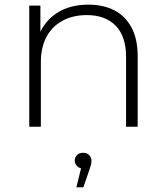

<svg xmlns="http://www.w3.org/2000/svg" viewBox="-20 -546 713 827"><path d="M361 -526Q425 -526 472.5 -501.5Q520 -477 546.5 -427.5Q573 -378 573 -305V0H523V-301Q523 -389 478.5 -435Q434 -481 354 -481Q293 -481 248 -456Q203 -431 179.5 -386Q156 -341 156 -278V0H106V-522H154V-377L147 -393Q171 -455 226 -490.5Q281 -526 361 -526ZM309 261 334 159 338 180Q323 180 312.5 170Q302 160 302 146Q302 131 312 121.5Q322 112 338 112Q355 112 364.5 122.5Q374 133 374 146Q374 155 371.5 165Q369 175 365 186L339 261Z"/></svg>

Font: MOST Montserrat Light
Style: Regular
Weight: 300
Designer: Julieta Ulanovsky
Foundry: Julieta Ulanovsky
Version: Version 8.000;March 11, 2024;FontCreator 15.0.0.2926 64-bit